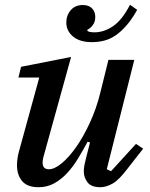

<svg xmlns="http://www.w3.org/2000/svg" viewBox="-20 -770 626 802"><path d="M141 12Q94 12 72.5 -13.5Q51 -39 51 -80Q51 -95 53.5 -111Q56 -127 61 -144L144 -446H57L68 -491L277 -532L161 -113Q158 -101 158 -91Q158 -63 184 -63Q208 -63 238.5 -88.5Q269 -114 299 -157Q329 -200 355.5 -257.5Q382 -315 398 -379L433 -520H541L426 -63L444 -55L548 -169L578 -149L513 -66Q477 -18 450 -3Q423 12 399 12Q361 12 345.5 -8.5Q330 -29 330 -54Q330 -67 333 -82Q336 -97 339 -108L356 -175L346 -178Q326 -141 305 -106.5Q284 -72 259.5 -46Q235 -20 206 -4Q177 12 141 12ZM364 -594Q313 -594 285 -617.5Q257 -641 257 -676Q257 -706 275.5 -727.5Q294 -749 326 -749Q351 -749 364.5 -735Q378 -721 378 -699Q378 -679 367.5 -665Q357 -651 345 -646V-641Q352 -635 375 -635Q414 -635 452 -660.5Q490 -686 523 -750L553 -729Q532 -691 509.5 -665Q487 -639 464 -623Q441 -607 416 -600.5Q391 -594 364 -594Z"/></svg>

Font: IBM Plex Serif Medm
Style: Italic
Weight: 500
Italic angle: -14°
Designer: Mike Abbink, Paul van der Laan, Pieter van Rosmalen
Foundry: Bold Monday
Version: Version 3.001